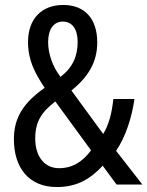

<svg xmlns="http://www.w3.org/2000/svg" viewBox="-20 -744 594 774"><path d="M235 -724C148 -724 93 -668 93 -575C93 -502 119 -452 160 -390C78 -332 36 -273 36 -183C36 -68 96 10 209 10C290 10 344 -22 394 -76L450 0H554L448 -136C487 -193 512 -273 522 -345H437C431 -289 419 -241 396 -204L268 -379C334 -433 372 -491 372 -573C372 -669 321 -724 235 -724ZM233 -657C271 -657 293 -627 293 -575C293 -518 274 -473 224 -434C192 -475 174 -528 174 -574C174 -627 197 -657 233 -657ZM203 -335 347 -138C313 -92 272 -66 218 -66C160 -66 122 -112 122 -186C122 -253 147 -292 203 -335Z"/></svg>

Font: Noto Sans Gurmukhi UI Condensed
Style: Regular
Weight: 400
Width: 3
Designer: Jelle Bosma - Monotype Design Team
Foundry: Monotype Imaging Inc.
Version: Version 2.004